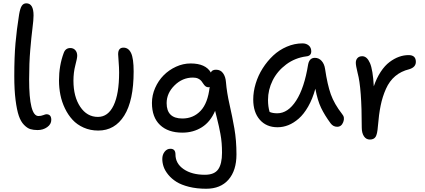

<svg xmlns="http://www.w3.org/2000/svg" viewBox="-20 -822 2586 1168"><path d="M209 -30.8Q183.1 -30.8 164.3 -36.6Q145.5 -42.5 126 -62.5Q106.4 -82.5 94.5 -117.4Q82.5 -152.3 74.7 -213.4Q66.9 -274.4 66.9 -358.9Q66.9 -475.6 74.2 -558.6Q81.5 -641.6 96.2 -733.9Q102.5 -771.5 112.5 -786.6Q122.6 -801.8 140.1 -801.8Q184.1 -801.8 184.1 -728Q184.1 -701.2 177.5 -650.1Q170.9 -599.1 164.1 -518.6Q157.2 -438 157.2 -338.9Q157.2 -116.2 213.9 -116.2Q229.5 -116.2 243.2 -121.6Q256.8 -127 262.2 -127Q292 -127 292 -92.8Q292 -66.4 267.1 -48.6Q242.2 -30.8 209 -30.8Z M577.6 -27.8Q529.3 -27.8 489 -45.7Q448.7 -63.5 421.4 -93.3Q394 -123 375 -162.6Q356 -202.1 347.4 -244.9Q338.9 -287.6 338.9 -332Q338.9 -423.3 367.7 -500Q378.4 -529.8 407.7 -529.8Q426.8 -529.8 438.2 -516.8Q449.7 -503.9 449.7 -482.9Q449.7 -467.8 438.2 -424.6Q426.8 -381.3 426.8 -331.1Q426.8 -233.9 468 -172.4Q509.3 -110.8 575.7 -110.8Q637.7 -110.8 671.1 -180.7Q704.6 -250.5 704.6 -380.9Q704.6 -412.1 701.7 -445.6Q698.7 -479 698.7 -492.2Q698.7 -532.2 731 -532.2Q761.7 -532.2 777.3 -499.5Q793 -466.8 793 -387.2Q793 -210 735.8 -118.9Q678.7 -27.8 577.6 -27.8Z M1234.4 326.2Q1176.8 326.2 1129.9 314.5Q1083 302.7 1053.5 284.2Q1023.9 265.6 1003.9 241.2Q983.9 216.8 975.6 192.9Q967.3 168.9 967.3 145Q967.3 119.1 981.4 101.1Q995.6 83 1016.6 83Q1047.4 83 1047.4 117.2Q1047.4 172.9 1097.2 207Q1147 241.2 1226.6 241.2Q1284.2 241.2 1307.4 208Q1330.6 174.8 1330.6 106.9Q1330.6 77.1 1328.4 49.1Q1326.2 21 1320.8 -7.8Q1315.4 -36.6 1311.5 -54Q1307.6 -71.3 1299.6 -103.8Q1291.5 -136.2 1288.6 -147.9Q1260.3 -81.1 1208.3 -48.1Q1156.2 -15.1 1089.4 -15.1Q1002.4 -15.1 953.4 -61.8Q904.3 -108.4 904.3 -195.8Q904.3 -242.7 923.8 -287.1Q943.4 -331.5 975.6 -364Q1007.8 -396.5 1051 -416.3Q1094.2 -436 1139.6 -436Q1230.5 -436 1262.7 -380.9Q1269.5 -397.9 1294.4 -397.9Q1321.8 -397.9 1336.9 -376.7Q1352.1 -355.5 1354.5 -323.2Q1359.9 -258.3 1376.5 -185.8Q1393.1 -113.3 1405.8 -40.5Q1418.5 32.2 1418.5 117.2Q1418.5 215.3 1370.1 270.8Q1321.8 326.2 1234.4 326.2ZM993.7 -194.8Q993.7 -101.1 1089.4 -101.1Q1155.8 -101.1 1200.2 -147.7Q1244.6 -194.3 1255.4 -293Q1251.5 -291 1248.5 -291Q1237.8 -291 1230.2 -297.1Q1222.7 -303.2 1217.3 -311.8Q1211.9 -320.3 1205.1 -329.1Q1198.2 -337.9 1185.3 -344Q1172.4 -350.1 1153.3 -350.1Q1089.8 -350.1 1041.7 -302.5Q993.7 -254.9 993.7 -194.8Z M1668.5 -47.9Q1600.6 -47.9 1560.5 -93.5Q1520.5 -139.2 1520.5 -216.8Q1520.5 -264.2 1535.4 -313.5Q1550.3 -362.8 1577.9 -406.2Q1605.5 -449.7 1641.8 -483.9Q1678.2 -518.1 1724.9 -538.1Q1771.5 -558.1 1820.3 -558.1Q1843.3 -558.1 1858.4 -545.2Q1873.5 -532.2 1873.5 -509.8Q1873.5 -481.9 1843.3 -479Q1774.9 -470.2 1720.9 -429.9Q1667 -389.6 1638.7 -332.8Q1610.4 -275.9 1610.4 -213.9Q1610.4 -173.3 1620.1 -141.1Q1638.7 -132.8 1666.5 -132.8Q1731.9 -132.8 1781.7 -210Q1831.5 -287.1 1854.5 -430.2Q1862.3 -470.2 1895.5 -470.2Q1919.4 -470.2 1936.3 -451.7Q1953.1 -433.1 1957.5 -402.8Q1971.7 -307.1 1992.4 -248.5Q2013.2 -189.9 2061.5 -127.9Q2079.1 -107.9 2068.1 -79.3Q2057.1 -50.8 2031.2 -50.8Q2006.8 -50.8 1991.2 -71.8Q1955.1 -120.6 1933.3 -166Q1911.6 -211.4 1898.4 -282.2Q1881.3 -220.2 1854.7 -173.8Q1828.1 -127.4 1797.4 -100.6Q1766.6 -73.7 1734.4 -60.8Q1702.1 -47.9 1668.5 -47.9Z M2230 26.9Q2207 26.9 2193.8 6.8Q2180.7 -13.2 2180.7 -45.9Q2180.7 -287.1 2155.8 -377Q2144.5 -423.3 2144.5 -439.9Q2144.5 -458 2154.8 -469Q2165 -480 2183.6 -480Q2212.4 -480 2230.5 -438.7Q2248.5 -397.5 2253.9 -296.9Q2271 -347.2 2295.9 -385Q2320.8 -422.9 2349.4 -444.3Q2377.9 -465.8 2407 -476.3Q2436 -486.8 2465.8 -486.8Q2509.8 -486.8 2509.8 -445.8Q2509.8 -413.1 2469.7 -400.9Q2419.9 -388.7 2384.5 -358.9Q2349.1 -329.1 2327.9 -281.5Q2306.6 -233.9 2295.7 -180.2Q2284.7 -126.5 2278.8 -53.2Q2275.4 -5.9 2264.9 10.5Q2254.4 26.9 2230 26.9Z"/></svg>

Font: Shantell Sans Bouncy
Style: Regular
Weight: 400
Designer: Stephen Nixon, Anya Danilova, Shantell Martin
Foundry: Arrow Type
Version: Version 1.006;[9816181b4]